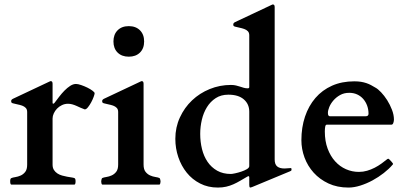

<svg xmlns="http://www.w3.org/2000/svg" viewBox="-20 -823 1825 856"><path d="M198.7 -458.5Q200.7 -459.5 202.9 -460.4Q205.1 -461.4 206.1 -461.4Q214.4 -461.4 214.4 -449.7V-366.7Q214.4 -365.2 214.6 -363Q214.8 -360.8 217.3 -360.8Q219.7 -360.8 221.2 -362.5Q222.7 -364.3 224.1 -365.7Q232.9 -377.4 243.9 -391.8Q254.9 -406.2 267.3 -418.9Q279.8 -431.6 293 -440.2Q306.2 -448.7 318.8 -448.7Q327.6 -448.7 341.8 -443.8Q356 -439 369.4 -432.4Q382.8 -425.8 392.3 -418.7Q401.9 -411.6 401.9 -407.2Q401.9 -402.8 397.5 -390.9Q393.1 -378.9 386.5 -366.7Q379.9 -354.5 372.3 -345Q364.7 -335.4 358.4 -335.4H357.4Q348.6 -338.4 339.6 -342.5Q330.6 -346.7 321.3 -350.8Q312 -355 302.5 -357.7Q293 -360.4 283.2 -360.4Q268.6 -360.4 255.9 -354.2Q243.2 -348.1 234.1 -338.6Q225.1 -329.1 219.7 -317.4Q214.4 -305.7 214.4 -294.9V-88.9Q214.4 -74.7 220.5 -65.2Q226.6 -55.7 236.1 -49.6Q245.6 -43.5 257.1 -40.3Q268.6 -37.1 279.3 -35.2Q290 -33.2 298.8 -32Q307.6 -30.8 312 -28.8Q316.9 -26.9 316.9 -15.1Q316.9 -1 312 0H30.3Q25.4 -1 25.4 -15.1Q25.4 -26.9 30.3 -28.8Q36.6 -31.7 48.3 -33.4Q60.1 -35.2 71.8 -40.3Q83.5 -45.4 92.3 -56.4Q101.1 -67.4 101.1 -88.9V-323.7Q101.1 -335.4 94.7 -342Q88.4 -348.6 78.6 -352.1Q68.8 -355.5 57.6 -357.7Q46.4 -359.9 36.1 -362.8Q33.2 -363.8 31.5 -365.5Q29.8 -367.2 29.8 -372.6Q29.8 -375 31.2 -377.4Q32.7 -379.9 37.1 -382.3Z M436 0Q433.1 -1 432.1 -6.6Q431.2 -12.2 431.2 -15.1Q431.2 -17.6 432.6 -22.9Q434.1 -28.3 436 -29.3Q442.4 -32.2 454.1 -33.9Q465.8 -35.6 477.5 -40.8Q489.3 -45.9 498 -56.9Q506.8 -67.9 506.8 -89.4V-323.7Q506.8 -335.4 500.5 -342Q494.1 -348.6 484.4 -352.1Q474.6 -355.5 463.4 -357.7Q452.1 -359.9 441.9 -362.8Q439 -363.8 437.3 -365.5Q435.5 -367.2 435.5 -372.6Q435.5 -375 437 -377.4Q438.5 -379.9 442.9 -382.3L604.5 -458.5Q606.4 -459.5 608.6 -460.4Q610.8 -461.4 611.8 -461.4Q620.1 -461.4 620.1 -449.7V-89.4Q620.1 -67.9 628.9 -56.9Q637.7 -45.9 649.4 -40.8Q661.1 -35.6 672.9 -33.9Q684.6 -32.2 690.9 -29.3Q692.9 -28.3 694.3 -22.9Q695.8 -17.6 695.8 -15.1Q695.8 -12.2 694.8 -6.6Q693.8 -1 690.9 0ZM485.8 -638.2Q485.8 -669.4 504.4 -688Q522.9 -706.5 554.2 -706.5Q585.4 -706.5 604 -688Q622.6 -669.4 622.6 -638.2Q622.6 -606.9 604 -588.6Q585.4 -570.3 554.2 -570.3Q522.9 -570.3 504.4 -588.6Q485.8 -606.9 485.8 -638.2Z M1189 -800.3Q1190.9 -801.3 1193.1 -802.2Q1195.3 -803.2 1196.3 -803.2Q1204.6 -803.2 1204.6 -791.5V-111.8Q1204.6 -90.3 1215.6 -81.1Q1226.6 -71.8 1248.5 -71.8L1276.9 -73.7Q1278.8 -73.7 1279.3 -71Q1279.8 -68.4 1279.8 -65.4Q1279.8 -64.5 1278.6 -62.7Q1277.3 -61 1272.5 -59.1L1105.5 10.3Q1104.5 10.7 1100.6 12Q1096.7 13.2 1096.2 13.2Q1092.8 13.2 1092 9Q1091.3 4.9 1091.3 1V-32.7Q1091.3 -37.6 1087.9 -37.6Q1086.4 -37.6 1083.5 -36.1Q1066.4 -26.4 1051.3 -17.3Q1036.1 -8.3 1020.8 -1.5Q1005.4 5.4 988.5 9.3Q971.7 13.2 951.2 13.2Q907.2 13.2 872.1 -4.9Q836.9 -22.9 812.5 -53.2Q788.1 -83.5 774.9 -122.6Q761.7 -161.6 761.7 -204.1Q761.7 -255.4 782 -299.3Q802.2 -343.3 836.2 -375.5Q870.1 -407.7 915 -426Q960 -444.3 1009.3 -444.3Q1022.5 -444.3 1032.2 -441.9Q1042 -439.5 1050.3 -436.8Q1058.6 -434.1 1066.9 -431.6Q1075.2 -429.2 1085.4 -429.2Q1086.9 -429.2 1089.1 -430.2Q1091.3 -431.2 1091.3 -435.5V-665.5Q1091.3 -677.2 1085 -683.8Q1078.6 -690.4 1068.8 -693.8Q1059.1 -697.3 1047.9 -699.5Q1036.6 -701.7 1026.4 -704.6Q1023.4 -705.6 1021.7 -707.3Q1020 -709 1020 -714.4Q1020 -716.8 1021.5 -719.2Q1022.9 -721.7 1027.3 -724.1ZM872.6 -226.1Q872.6 -190.9 880.6 -158.4Q888.7 -126 905.5 -101.3Q922.4 -76.7 948.2 -62Q974.1 -47.4 1009.3 -47.4Q1014.6 -47.4 1028.3 -50.3Q1042 -53.2 1055.9 -57.9Q1069.8 -62.5 1080.6 -68.8Q1091.3 -75.2 1091.3 -82.5V-325.2Q1091.3 -358.9 1067.1 -379.9Q1043 -400.9 998 -400.9Q965.3 -400.9 941.7 -385.5Q918 -370.1 902.6 -345.2Q887.2 -320.3 879.9 -289.1Q872.6 -257.8 872.6 -226.1Z M1323.7 -197.8Q1323.7 -254.9 1339.8 -303Q1356 -351.1 1386.2 -386.2Q1416.5 -421.4 1460.2 -440.9Q1503.9 -460.4 1559.6 -460.4Q1576.2 -460.4 1589.4 -458.3Q1602.5 -456.1 1613.5 -452.4Q1624.5 -448.7 1634 -443.6Q1643.6 -438.5 1653.3 -432.6Q1664.6 -426.8 1679 -411.6Q1693.4 -396.5 1706.1 -376.5Q1718.8 -356.4 1727.5 -333.7Q1736.3 -311 1736.3 -290Q1736.3 -283.2 1733.6 -275.1Q1731 -267.1 1724.6 -267.1H1436.5Q1431.6 -267.1 1429.9 -258.3Q1428.2 -249.5 1428.2 -236.8Q1428.2 -193.8 1440.7 -160.4Q1453.1 -127 1474.1 -103.8Q1495.1 -80.6 1522.5 -68.6Q1549.8 -56.6 1580.1 -56.6Q1599.1 -56.6 1616.7 -61.8Q1634.3 -66.9 1650.4 -75.2Q1666.5 -83.5 1680.7 -93.8Q1694.8 -104 1707.5 -114.3Q1710.4 -115.2 1711.4 -115.2Q1712.9 -115.2 1715.3 -112.8Q1719.7 -108.9 1724.1 -103.8Q1728.5 -98.6 1731 -95.2Q1732.4 -93.8 1732.4 -92.3Q1732.4 -90.8 1730.5 -88.9Q1714.4 -69.8 1690.9 -51.5Q1667.5 -33.2 1640.9 -18.8Q1614.3 -4.4 1586.4 4.4Q1558.6 13.2 1533.7 13.2Q1483.4 13.2 1444.3 -5.1Q1405.3 -23.4 1378.4 -53.2Q1351.6 -83 1337.6 -120.8Q1323.7 -158.7 1323.7 -197.8ZM1610.4 -304.7Q1623 -304.7 1623 -315.9Q1623 -335 1616.9 -351.8Q1610.8 -368.7 1599.6 -381.6Q1588.4 -394.5 1572.5 -401.9Q1556.6 -409.2 1537.1 -409.2Q1513.7 -409.2 1496.1 -399.2Q1478.5 -389.2 1466.3 -375Q1454.1 -360.8 1448 -345.7Q1441.9 -330.6 1441.9 -319.8Q1441.9 -311.5 1444.3 -308.1Q1446.8 -304.7 1450.7 -304.7Z"/></svg>

Font: Cardo
Style: Bold
Weight: 700
Designer: David J. Perry
Foundry: David J. Perry
Version: Version 1.0011